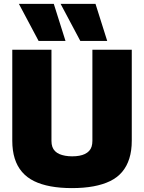

<svg xmlns="http://www.w3.org/2000/svg" viewBox="-20 -955 739 985"><path d="M43 -233V-700H244V-232Q244 -215 248.5 -202Q253 -189 262.5 -179.5Q272 -170 285 -164.5Q298 -159 314.5 -156Q331 -153 350 -153Q370 -153 386.5 -156Q403 -159 415.5 -165Q428 -171 437 -180.5Q446 -190 450 -203Q454 -216 454 -232V-700H656V-233Q656 -182 643.5 -142Q631 -102 606.5 -73Q582 -44 545 -26Q508 -8 459 1Q410 10 349 10Q289 10 240 1Q191 -8 154.5 -26Q118 -44 93 -73Q68 -102 55.5 -142Q43 -182 43 -233ZM392 -745 291 -935H470L530 -745ZM178 -745 77 -935H256L316 -745Z"/></svg>

Font: Georama ExtraBold
Style: Regular
Weight: 800
Designer: Jean-Baptiste Levee
Foundry: Production Type
Version: Version 1.001